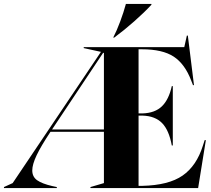

<svg xmlns="http://www.w3.org/2000/svg" viewBox="-61 -950 1068 970"><path d="M-41 -5 3 -25 449 -688 362 -707V-712H870L883 -770H888L919 -520H914L905 -543Q873 -627 816.5 -664Q760 -701 656 -701H639V-377H659Q722 -379 757 -413Q792 -447 807 -515H812V-215H807Q793 -292 758 -328Q723 -364 659 -366H639V-11H657Q791 -14 861.5 -63Q932 -112 964 -214L973 -242H979L940 0H396V-5L464 -25V-284H194Q146 -212 124 -165.5Q102 -119 102 -89Q102 -57 126.5 -39.5Q151 -22 203 -10L226 -5V0H-41ZM464 -296V-683H460L202 -296ZM575 -930H704V-926Q669 -888 617.5 -842.5Q566 -797 516 -760H511Q529 -795 546.5 -842Q564 -889 575 -930Z"/></svg>

Font: Nyght Serif Bold
Style: Regular
Weight: 700
Designer: Maksym Kobuzan
Version: Version 0.410